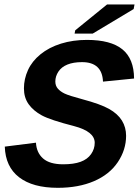

<svg xmlns="http://www.w3.org/2000/svg" viewBox="-20 -852 640 881"><path d="M245.1 9.8Q130.4 9.8 67.6 -38.6Q4.9 -86.9 2 -179.2L145 -197.3Q147.5 -151.4 177.7 -124.8Q208 -98.1 270 -98.1Q318.4 -98.1 349.9 -109.6Q381.3 -121.1 397.9 -144.8Q414.6 -168.5 414.6 -196.8Q414.6 -248.5 319.8 -273.4Q210.9 -301.3 171.9 -322.5Q132.8 -343.8 111.3 -374Q89.8 -404.3 89.8 -446.3Q89.8 -489.7 108.4 -530.5Q127 -571.3 166 -603Q205.1 -634.8 260 -651.9Q314.9 -668.9 378.9 -668.9Q488.3 -668.9 541.5 -625.7Q594.7 -582.5 595.2 -491.7L452.6 -477.5Q448.7 -566.9 356.4 -566.9Q316.9 -566.9 289.6 -555.9Q262.2 -544.9 248 -523.4Q233.9 -502 233.9 -478Q233.9 -458.5 245.4 -445.3Q256.8 -432.1 276.6 -422.6Q296.4 -413.1 358.4 -396.5Q440.9 -374.5 480.7 -352.1Q520.5 -329.6 539.6 -298.6Q558.6 -267.6 558.6 -229Q558.6 -164.6 520.5 -107.9Q482.4 -51.3 411.4 -20.8Q340.3 9.8 245.1 9.8ZM322.3 -697.8 325.2 -712.9 471.2 -831.5H597.2L593.3 -810.5L405.3 -697.8Z"/></svg>

Font: Liberation Mono
Style: Bold Italic
Weight: 700
Italic angle: -12°
Monospace: yes
Designer: Steve Matteson
Foundry: Ascender Corporation
Version: Version 2.1.5